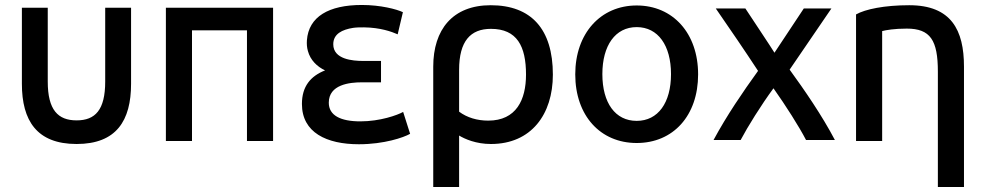

<svg xmlns="http://www.w3.org/2000/svg" viewBox="-20 -559 3962 772"><path d="M288 20C128 20 68 -74 68 -222V-528H172V-231C172 -117 213 -75 288 -75C363 -75 403 -117 403 -231V-528H507V-222C507 -74 448 20 288 20Z M1078 -528V8H973V-437H752V8H647V-528Z M1429 -71C1508 -71 1578 -96 1601 -109L1629 -21C1603 -6 1524 21 1423 21C1293 21 1194 -26 1194 -141C1194 -212 1229 -253 1287 -276C1255 -291 1228 -317 1218 -354C1214 -368 1213 -382 1214 -397C1221 -492 1302 -539 1435 -539C1510 -539 1575 -522 1600 -510L1579 -421C1554 -432 1509 -448 1444 -449C1429 -449 1414 -449 1400 -447C1356 -440 1320 -423 1320 -381C1320 -320 1399 -314 1439 -314H1512V-228H1435C1385 -228 1302 -219 1302 -146C1302 -95 1349 -71 1429 -71Z M1954 20C1894 20 1849 0 1826 -14V193H1722V-291C1722 -440 1800 -538 1953 -538C2116 -538 2203 -442 2203 -259C2203 -99 2116 20 1954 20ZM1826 -278V-110C1858 -86 1899 -74 1943 -74C2056 -74 2095 -158 2095 -259C2095 -373 2059 -443 1954 -443C1872 -443 1826 -394 1826 -278Z M2787 -260C2787 -94 2687 16 2540 16C2394 16 2293 -94 2293 -260C2293 -425 2395 -537 2540 -537C2686 -537 2787 -425 2787 -260ZM2678 -261C2678 -376 2626 -450 2540 -450C2454 -450 2402 -376 2402 -261C2402 -145 2454 -73 2540 -73C2626 -73 2678 -146 2678 -261Z M3090 -204C3040 -136 2986 -49 2958 4H2849C2903 -96 2966 -188 3028 -274C2973 -358 2916 -441 2858 -525H2977C2984 -514 3088 -358 3094 -347L3212 -525H3323L3155 -279C3214 -198 3285 -95 3337 4H3221C3193 -50 3139 -135 3090 -204Z M3422 8V-501C3459 -522 3536 -538 3636 -538C3805 -538 3856 -438 3856 -291V193H3751V-271C3751 -397 3721 -444 3626 -444C3576 -444 3542 -438 3527 -434V8Z"/></svg>

Font: Repo Medium
Style: Regular
Weight: 500
Designer: Stefan Peev
Foundry: Context Ltd
Version: Version 1.502